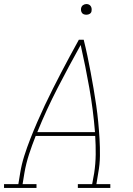

<svg xmlns="http://www.w3.org/2000/svg" viewBox="-38 -932 658 952"><path d="M-18 0V-19H53L62 -74Q69 -117 82.5 -159.5Q96 -202 112.5 -244Q129 -286 147 -327.5Q165 -369 184.5 -410.5Q204 -452 224.5 -492.5Q245 -533 266 -573.5Q287 -614 309 -654.5Q331 -695 353 -735H377Q387 -695 395.5 -654.5Q404 -614 411.5 -573.5Q419 -533 426 -492.5Q433 -452 439 -410.5Q445 -369 449 -327.5Q453 -286 455.5 -244Q458 -202 457.5 -159Q457 -116 449 -74L440 -19H509V0H348V-19H419L429 -74Q436 -120 436.5 -166.5Q437 -213 434 -258H139Q121 -213 106 -167Q91 -121 83 -74L74 -19H143V0ZM433 -277Q424 -388 405 -495.5Q386 -603 362 -709Q303 -603 247.5 -495.5Q192 -388 147 -277ZM390 -859Q384 -859 378 -861Q372 -863 368.5 -868Q365 -873 364 -879Q363 -885 364 -891Q365 -896 367.5 -900Q370 -904 373.5 -906.5Q377 -909 381.5 -910.5Q386 -912 390 -912Q397 -912 402.5 -909.5Q408 -907 411.5 -902Q415 -897 416 -891Q417 -885 416 -879Q416 -874 413.5 -870Q411 -866 407 -863.5Q403 -861 399 -860Q395 -859 390 -859Z"/></svg>

Font: Iosevka Curly Slab ThExObl
Style: Regular
Weight: 100
Width: 7
Italic angle: -9°
Monospace: yes
Designer: Belleve Invis
Foundry: Belleve Invis
Version: Version 11.1.0; ttfautohint (v1.8.3)